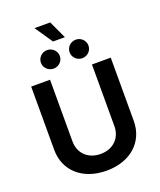

<svg xmlns="http://www.w3.org/2000/svg" viewBox="-194 -1224 1123 1351"><g transform="rotate(-20 367.0 -548.0)"><path d="M367.2 10.3C545.4 10.3 664.6 -96.7 664.6 -253.9V-727.5H523.9V-265.6C523.9 -178.2 462.4 -114.7 367.2 -114.7C271.5 -114.7 210 -178.2 210 -265.6V-727.5H68.8V-253.9C68.8 -96.7 187.5 10.3 367.2 10.3ZM476.1 -792C515.1 -792 546.4 -823.2 546.4 -861.3C546.4 -899.4 515.1 -930.7 476.1 -930.7C437 -930.7 405.3 -899.4 405.3 -861.3C405.3 -823.2 437 -792 476.1 -792ZM261.2 -792C300.3 -792 332 -823.2 332 -861.3C332 -899.4 300.3 -930.7 261.2 -930.7C222.2 -930.7 190.4 -899.4 190.4 -861.3C190.4 -823.2 222.2 -792 261.2 -792ZM321.8 -973.1H410.6L349.1 -1106H231.4Z"/></g></svg>

Font: Raveo SemiBold
Style: Regular
Weight: 600
Designer: Jakub Foglar, Rasmus Andersson (Inter)
Foundry: Jakubfoglar.com
Version: Version 1.100;Glyphs 3.2.3 (3260)